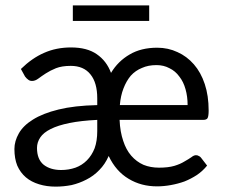

<svg xmlns="http://www.w3.org/2000/svg" viewBox="-20 -694 845 722"><path d="M685.5 -298.8Q685.5 -331.1 677.7 -358.4Q669.9 -386.7 654.3 -406.2Q639.6 -426.8 617.2 -437.5Q595.7 -449.2 568.4 -449.2Q537.1 -449.2 513.7 -438.5Q489.3 -428.7 471.7 -409.2Q455.1 -389.6 444.3 -361.3Q433.6 -334 430.7 -298.8Q515.6 -298.8 685.5 -298.8ZM345.7 -243.2Q284.2 -240.2 241.2 -231.4Q198.2 -222.7 170.9 -209Q143.6 -195.3 131.8 -177.7Q119.1 -159.2 119.1 -137.7Q119.1 -94.7 144.5 -74.2Q169.9 -54.7 210 -54.7Q238.3 -54.7 263.7 -63.5Q288.1 -72.3 306.6 -90.8Q325.2 -109.4 335.9 -136.7Q345.7 -164.1 345.7 -201.2Q345.7 -215.8 345.7 -243.2ZM58.6 -434.6Q100.6 -475.6 145.5 -495.1Q191.4 -515.6 247.1 -515.6Q307.6 -515.6 343.8 -490.2Q380.9 -464.8 397.5 -419.9Q423.8 -463.9 467.8 -489.3Q510.7 -514.6 571.3 -514.6Q612.3 -514.6 647.5 -498Q682.6 -482.4 709 -452.1Q735.4 -421.9 750 -377.9Q764.6 -334 764.6 -278.3Q764.6 -257.8 760.7 -250Q756.8 -243.2 744.1 -243.2Q639.6 -243.2 429.7 -243.2Q431.6 -198.2 443.4 -164.1Q454.1 -130.9 473.6 -108.4Q493.2 -85.9 519.5 -74.2Q545.9 -63.5 578.1 -63.5Q612.3 -63.5 635.7 -70.3Q658.2 -77.1 673.8 -86.9Q689.5 -95.7 699.2 -102.5Q709 -110.4 716.8 -110.4Q723.6 -110.4 727.5 -107.4Q732.4 -105.5 735.4 -101.6Q743.2 -91.8 758.8 -71.3Q742.2 -50.8 720.7 -36.1Q698.2 -21.5 673.8 -11.7Q649.4 -2.9 622.1 2Q595.7 6.8 570.3 6.8Q510.7 6.8 463.9 -21.5Q416 -49.8 388.7 -107.4Q375 -76.2 353.5 -54.7Q332 -32.2 304.7 -18.6Q278.3 -4.9 249 2Q218.8 7.8 189.5 7.8Q155.3 7.8 127 -1Q97.7 -9.8 77.1 -27.3Q56.6 -44.9 44.9 -71.3Q34.2 -97.7 34.2 -133.8Q34.2 -163.1 50.8 -192.4Q67.4 -221.7 103.5 -244.1Q140.6 -267.6 200.2 -282.2Q259.8 -296.9 345.7 -298.8Q345.7 -307.6 345.7 -324.2Q345.7 -382.8 320.3 -414.1Q294.9 -446.3 246.1 -446.3Q212.9 -446.3 190.4 -437.5Q168.9 -428.7 152.3 -418Q135.7 -407.2 124 -398.4Q112.3 -389.6 100.6 -389.6Q91.8 -389.6 85.9 -394.5Q79.1 -399.4 74.2 -406.2Q69.3 -416 58.6 -434.6ZM253.9 -673.8Q326.2 -673.8 541 -673.8Q541 -659.2 541 -615.2Q469.7 -615.2 253.9 -615.2Q253.9 -629.9 253.9 -673.8Z"/></svg>

Font: Lato
Style: Regular
Weight: 400
Designer: Lukasz Dziedzic with Adam Twardoch and Botio Nikoltchev
Version: Version 2.015; 2015-08-06; http://www.latofonts.com/